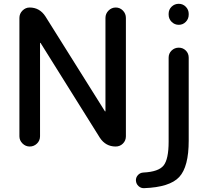

<svg xmlns="http://www.w3.org/2000/svg" viewBox="-20 -770 1118 1009"><path d="M641.6 -675.8V-53.7Q641.6 -31.2 626 -15.6Q610.4 0 587.9 0Q535.2 0 504.9 -45.9L193.4 -543.9Q193.4 -544.9 191.4 -544.9Q190.4 -544.9 190.4 -543.9V-53.7Q190.4 -31.2 174.3 -15.6Q158.2 0 136.2 0Q114.3 0 98.1 -16.1Q82 -32.2 82 -53.7V-675.8Q82 -698.2 98.1 -714.4Q114.3 -730.5 135.7 -730.5Q188.5 -730.5 218.8 -683.6L531.2 -185.5Q531.2 -184.6 533.2 -184.6Q534.2 -184.6 534.2 -185.5V-675.8Q534.2 -698.2 550.3 -714.4Q566.4 -730.5 588.4 -730.5Q610.4 -730.5 626 -714.4Q641.6 -698.2 641.6 -675.8ZM866.2 -697.3Q866.2 -719.7 881.8 -734.9Q897.5 -750 919.4 -750Q941.4 -750 956.5 -734.4Q971.7 -718.8 971.7 -697.3V-693.4Q971.7 -670.9 956.5 -655.3Q941.4 -639.6 919.4 -639.6Q897.5 -639.6 881.8 -655.3Q866.2 -670.9 866.2 -693.4ZM737.3 218.8Q720.7 219.7 708 208Q695.3 196.3 694.3 178.7Q693.4 163.1 704.6 150.4Q715.8 137.7 733.4 136.7Q813.5 132.8 839.8 99.6Q866.2 66.4 866.2 -25.4V-466.8Q866.2 -489.3 881.8 -504.4Q897.5 -519.5 919.4 -519.5Q941.4 -519.5 956.5 -504.4Q971.7 -489.3 971.7 -466.8V-30.3Q971.7 106.4 921.9 160.2Q872.1 213.9 737.3 218.8Z"/></svg>

Font: Rounded Mgen+ 2p medium
Style: Regular
Weight: 500
Designer: [Source Han Sans]
Ryoko NISHIZUKA  (kana & ideographs); Paul D. Hunt (Latin, Greek & Cyrillic); Wenlong ZHANG  (bopomofo
Version: Version 1.059.20150602